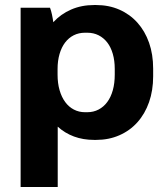

<svg xmlns="http://www.w3.org/2000/svg" viewBox="-20 -551 665 771"><path d="M62.8 200H211.8V-42.4Q240.4 -16.4 277.1 -2.8Q313.8 10.8 357.8 10.8H366.2Q417 10.8 459.3 -7.8Q501.7 -26.3 531.9 -60.1Q562.1 -93.9 578.6 -140.9Q595 -187.8 595 -244.6V-275.4Q595 -332.7 578.6 -379.4Q562.1 -426.2 531.9 -459.9Q501.7 -493.7 459.3 -512.3Q417 -530.8 366.2 -530.8H357.8Q307.2 -530.8 265.5 -512.6Q223.8 -494.4 194 -461.8Q192 -477 188.6 -492.9Q185.2 -508.8 180.8 -520H62.8ZM321.4 -100.4Q296.9 -100.4 276.5 -111.1Q256.2 -121.7 241.8 -141.3Q227.4 -160.8 219.3 -188.7Q211.2 -216.6 211.2 -251.2V-274.2Q211.2 -306.9 219.1 -334.1Q227 -361.2 241.4 -380.2Q255.8 -399.1 276.1 -409.4Q296.5 -419.6 321.4 -419.6H330.6Q355.3 -419.6 375.8 -409.4Q396.2 -399.1 410.7 -380.4Q425.2 -361.6 433 -334.5Q440.8 -307.3 440.8 -274.2V-251.2Q440.8 -216.6 433 -188.7Q425.2 -160.8 410.7 -141.3Q396.2 -121.7 375.8 -111.1Q355.3 -100.4 330.6 -100.4Z"/></svg>

Font: Fixel Variable
Style: Regular
Weight: 100
Width: 3
Designer: AlfaBravo + MacPaw
Foundry: Kyrylo Tkachov, Marchela Mozhyna, Serhii Makarenko, Maria Weinstein, Zakhar Kryvoshyya
Version: Version 1.211